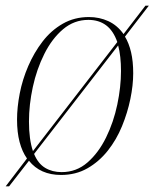

<svg xmlns="http://www.w3.org/2000/svg" viewBox="-21 -606 544 676"><path d="M-1 50 74 -48Q57 -72 48 -106Q39 -140 39 -185Q39 -228 48.5 -277Q58 -326 78.5 -373.5Q99 -421 129 -460Q159 -499 200 -522.5Q241 -546 292 -546Q329 -546 360.5 -531.5Q392 -517 414 -486L491 -586H503L419 -477Q433 -454 440.5 -422Q448 -390 448 -348Q448 -306 438 -257.5Q428 -209 408.5 -161.5Q389 -114 358.5 -75.5Q328 -37 287 -13.5Q246 10 194 10Q121 10 81 -40L11 50ZM81 -178Q81 -115 95 -74L392 -458Q378 -498 352.5 -517Q327 -536 290 -536Q240 -536 201 -503Q162 -470 135 -416Q108 -362 94.5 -299.5Q81 -237 81 -178ZM196 0Q248 0 287 -34Q326 -68 352.5 -122Q379 -176 392 -238Q405 -300 405 -356Q405 -409 395 -446L99 -64Q113 -30 138 -15Q163 0 196 0Z"/></svg>

Font: Noto Serif Display SemiCondensed ExtraLight
Style: Italic
Weight: 200
Width: 4
Italic angle: -12°
Designer: Monotype Design Team
Foundry: Monotype Imaging Inc.
Version: Version 2.009